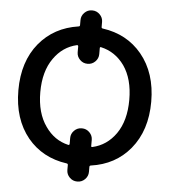

<svg xmlns="http://www.w3.org/2000/svg" viewBox="-61 -907 915 1039"><g transform="rotate(5 397.0 -388.0)"><path d="M332 -116.2Q334 -115.2 336.4 -117.2Q338.9 -119.1 338.9 -121.1V-154.3Q338.9 -177.7 356 -194.8Q373 -211.9 396.5 -211.9H398.4Q421.9 -211.9 439 -194.8Q456.1 -177.7 456.1 -154.3V-121.1Q456.1 -114.3 462.9 -116.2Q541 -133.8 589.8 -203.1Q639.6 -274.4 639.6 -387.7Q639.6 -501 589.8 -572.3Q541 -640.6 462.9 -658.2Q456.1 -660.2 456.1 -652.3V-620.1Q456.1 -596.7 439 -579.6Q421.9 -562.5 398.4 -562.5H396.5Q373 -562.5 356 -579.6Q338.9 -596.7 338.9 -620.1V-652.3Q338.9 -655.3 336.4 -657.2Q334 -659.2 332 -658.2Q254.9 -640.6 207 -572.3Q156.2 -501 156.2 -387.7Q156.2 -274.4 207 -203.1Q254.9 -133.8 332 -116.2ZM456.1 -767.6Q456.1 -760.7 462.9 -759.8Q595.7 -741.2 675.8 -644.5Q758.8 -543.9 758.8 -387.7Q758.8 -231.4 675.8 -130.9Q595.7 -34.2 462.9 -15.6Q456.1 -14.6 456.1 -7.8V19.5Q456.1 43 439 60.1Q421.9 77.1 398.4 77.1H396.5Q373 77.1 356 60.1Q338.9 43 338.9 19.5V-7.8Q338.9 -14.6 332 -15.6Q199.2 -34.2 119.1 -130.9Q37.1 -231.4 37.1 -387.7Q37.1 -543.9 119.1 -643.6Q199.2 -740.2 332 -759.8Q338.9 -760.7 338.9 -767.6V-794.9Q338.9 -818.4 356 -835.4Q373 -852.5 396.5 -852.5H398.4Q421.9 -852.5 439 -835.4Q456.1 -818.4 456.1 -794.9Z"/></g></svg>

Font: Gen Jyuu Gothic Medium
Style: Regular
Weight: 500
Designer: [Source Han Sans]
Ryoko NISHIZUKA  (kana & ideographs); Paul D. Hunt (Latin, Greek & Cyrillic); Wenlong ZHANG  (bopomofo
Version: Version 1.002.20150607